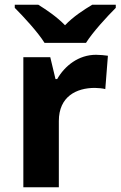

<svg xmlns="http://www.w3.org/2000/svg" viewBox="-20 -786 506 806"><path d="M167 -606H341C369 -651 430 -717 466 -753V-766H367C332 -745 287 -716 253 -680C218 -716 176 -744 141 -766H42V-753C79 -716 139 -651 167 -606ZM383 -556C310 -556 252 -510 220 -454H213L191 -546H78V0H227V-278C227 -381 301 -417 378 -417C391 -417 412 -415 422 -412L433 -552C421 -554 398 -556 383 -556Z"/></svg>

Font: Noto Kufi Arabic
Style: Bold
Weight: 700
Designer: Monotype Design Team, David Williams, Khaled Hosny
Foundry: Google LLC
Version: Version 2.109